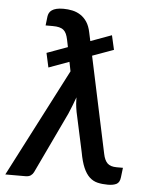

<svg xmlns="http://www.w3.org/2000/svg" viewBox="-86 -770 647 820"><g transform="rotate(5 238.0 -360.0)"><path d="M465 -72 460 -30.5Q457.5 -8.5 443.8 -1.5Q430 5.5 407 5.5Q382.5 5.5 362.8 0.8Q343 -4 328 -18Q313 -32 302 -57.2Q291 -82.5 283.5 -124L247 -292.5Q243.5 -311.5 242.2 -326.5Q241 -341.5 241 -354.5Q235.5 -338.5 228.5 -321Q221.5 -303.5 213 -283L88.5 -20.5Q84.5 -12 76.2 -6Q68 0 53 0H-33L206 -463L198 -503L110.5 -471L97 -532.5L186 -565L179.5 -596.5Q176.5 -611 172 -621Q167.5 -631 160 -637.2Q152.5 -643.5 141.2 -646.2Q130 -649 113.5 -649H83L87.5 -687.5Q88.5 -695.5 92.2 -702.8Q96 -710 103.5 -715.2Q111 -720.5 123 -723.5Q135 -726.5 153 -726.5Q172.5 -726.5 191.2 -722.5Q210 -718.5 226 -708.2Q242 -698 253.8 -680.5Q265.5 -663 271 -636L279 -599L369 -632L383 -570.5L292 -537.5L380 -124.5Q385.5 -97 398.5 -84.5Q411.5 -72 438 -72Z"/></g></svg>

Font: Lato SemiBold
Style: Italic
Weight: 600
Italic angle: -7°
Designer: Lukasz Dziedzic with Adam Twardoch and Botio Nikoltchev
Foundry: tyPoland Lukasz Dziedzic
Version: Version 2.015; 2015-08-06; http://www.latofonts.com/